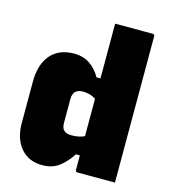

<svg xmlns="http://www.w3.org/2000/svg" viewBox="-113 -839 825 938"><g transform="rotate(15 300.0 -370.0)"><path d="M199 -557Q245 -557 278.5 -534Q312 -511 333 -473H353V-750H542Q553 -750 553 -739V0H364Q353 0 353 -11V-84H333Q306 -42 272 -16Q238 10 187 10Q118 10 78 -37Q38 -84 38 -163V-373Q38 -459 79.5 -508Q121 -557 199 -557ZM249 -180Q260 -168 288 -168Q327 -168 353 -181V-370Q338 -380 321 -384.5Q304 -389 288 -389Q237 -389 237 -338V-218Q237 -191 249 -180Z"/></g></svg>

Font: Recursive Mn Lnr St Blk
Style: Regular
Weight: 900
Monospace: yes
Version: Version 1.079;hotconv 1.0.112;makeotfexe 2.5.65598; ttfautoh